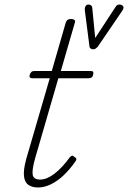

<svg xmlns="http://www.w3.org/2000/svg" viewBox="-20 -814 566 849"><path d="M149 15Q122 15 105.5 3.5Q89 -8 86 -35.5Q83 -63 96 -111L200 -468H123Q114 -468 111.5 -472.5Q109 -477 112 -485Q115 -492 119 -496Q123 -500 133 -500H209L271 -715Q274 -723 279 -726.5Q284 -730 294 -730Q304 -730 309 -726Q314 -722 311 -714L249 -500H381Q390 -500 392 -496Q394 -492 392 -484Q390 -475 385 -471.5Q380 -468 372 -468H238L135 -113Q121 -63 124.5 -41.5Q128 -20 158 -20Q187 -20 221 -46Q255 -72 289 -119Q295 -125 299 -125.5Q303 -126 309 -120Q317 -116 317.5 -111Q318 -106 314 -101Q289 -65 261.5 -39Q234 -13 205 1Q176 15 149 15ZM508 -794Q517 -794 523.5 -787.5Q530 -781 521 -767L412 -607Q408 -603 403.5 -599.5Q399 -596 392 -596Q386 -596 381.5 -599Q377 -602 376 -606L355 -769Q354 -780 358.5 -787Q363 -794 371 -794Q376 -794 381.5 -791Q387 -788 388 -779L401 -646L490 -782Q495 -790 499.5 -792Q504 -794 508 -794Z"/></svg>

Font: Playwrite AU QLD Thin
Style: Regular
Weight: 250
Designer: Veronika Burian, José Scaglione
Foundry: TypeTogether
Version: Version 1.002